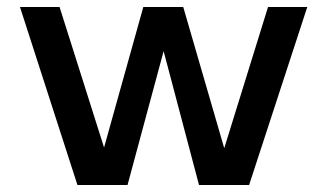

<svg xmlns="http://www.w3.org/2000/svg" viewBox="-20 -528 933 548"><path d="M201 0 37 -508H150L277 -107L389 -508H503L620 -105L745 -508H857L691 0H548L447 -382L344 0Z"/></svg>

Font: Metropolitano Medium
Style: Regular
Weight: 500
Designer: Fonts by Alex Slobzheninov & Chris M. Simpson / Changes by Cristiano Sobral
Foundry: Fonts by Alex Slobzheninov & Chris M. Simpson / Changes by Cristiano Sobral
Version: Version 1.00;August 30, 2020;FontCreator 13.0.0.2681 64-bit